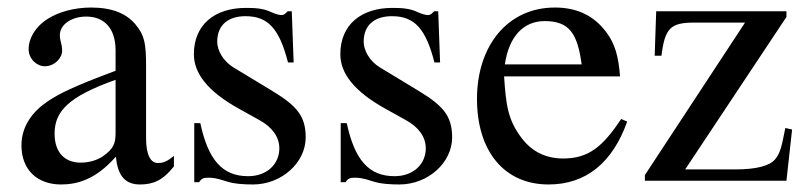

<svg xmlns="http://www.w3.org/2000/svg" viewBox="-20 -480 2150 510"><path d="M442 -66C425 -52 415 -47 399 -47C381 -47 368 -67 368 -113V-304C368 -365 364 -386 340 -415C316 -444 278 -460 222 -460C177 -460 135 -448 107 -430C72 -408 56 -376 56 -350C56 -323 78 -304 99 -304C125 -304 145 -326 145 -345C145 -366 139 -369 139 -387C139 -414 169 -436 209 -436C254 -436 287 -408 287 -346V-292C174 -250 137 -231 107 -211C68 -185 37 -146 37 -94C37 -28 80 10 142 10C185 10 234 -3 287 -63H288C293 -10 315 10 352 10C386 10 412 0 442 -38ZM287 -127C287 -98 281 -84 252 -64C235 -53 214 -48 194 -48C155 -48 125 -72 125 -125C125 -156 135 -180 159 -202C184 -225 225 -246 287 -268Z M600 -301C572 -318 557 -347 557 -369C557 -416 589 -437 632 -437C692 -437 722 -404 745 -314H760L755 -450H744C736 -441 732 -440 728 -440C721 -440 711 -443 700 -448C679 -458 657 -459 633 -459C551 -459 495 -415 495 -336C495 -285 532 -237 615 -191L669 -161C702 -143 722 -117 722 -86C722 -45 690 -12 639 -12C570 -12 533 -56 512 -153H496V4H509C515 -6 521 -8 533 -8C544 -8 555 -7 579 1C602 9 631 10 652 10C728 10 792 -48 792 -115C792 -172 768 -199 704 -238Z M989 -301C961 -318 946 -347 946 -369C946 -416 978 -437 1021 -437C1081 -437 1111 -404 1134 -314H1149L1144 -450H1133C1125 -441 1121 -440 1117 -440C1110 -440 1100 -443 1089 -448C1068 -458 1046 -459 1022 -459C940 -459 884 -415 884 -336C884 -285 921 -237 1004 -191L1058 -161C1091 -143 1111 -117 1111 -86C1111 -45 1079 -12 1028 -12C959 -12 922 -56 901 -153H885V4H898C904 -6 910 -8 922 -8C933 -8 944 -7 968 1C991 9 1020 10 1041 10C1117 10 1181 -48 1181 -115C1181 -172 1157 -199 1093 -238Z M1630 -164C1581 -90 1543 -59 1476 -59C1430 -59 1393 -77 1365 -114C1329 -162 1324 -201 1319 -277H1627C1623 -331 1613 -363 1593 -391C1561 -436 1516 -460 1454 -460C1328 -460 1247 -358 1247 -217C1247 -79 1319 10 1437 10C1537 10 1607 -48 1646 -157ZM1321 -309C1332 -384 1371 -424 1427 -424C1493 -424 1514 -390 1525 -309Z M2084 -136 2066 -140C2056 -90 2053 -74 2039 -57C2025 -40 1991 -30 1933 -30H1800L2069 -435V-450H1723L1719 -332H1737C1746 -405 1761 -420 1824 -420H1959L1693 -15V0H2069Z"/></svg>

Font: STIXGeneral
Style: Regular
Weight: 400
Designer: MicroPress Inc., with final additions and corrections provided by Coen Hoffman, Elsevier (retired)
Version: Version 1.1.0